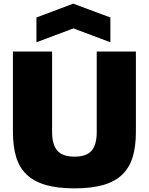

<svg xmlns="http://www.w3.org/2000/svg" viewBox="-20 -1024 817 1054"><path d="M389 10Q293 10 228.5 -9.5Q164 -29 124.5 -67.5Q85 -106 68 -164Q51 -222 51 -300V-741H266V-299Q266 -231 294.5 -197.5Q323 -164 389 -164Q455 -164 483 -197Q511 -230 511 -299V-741H726V-300Q726 -222 709 -164Q692 -106 652.5 -67Q613 -28 548.5 -9Q484 10 389 10ZM180 -928 382 -1004 586 -928V-792L383 -868L180 -792Z"/></svg>

Font: Encode Sans Narrow
Style: Black
Weight: 900
Designer: Pablo Impallari, Andres Torresi
Foundry: Pablo Impallari, Andres Torresi
Version: Version 1.000; ttfautohint (v1.00) -l 8 -r 50 -G 200 -x 14 -